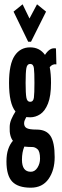

<svg xmlns="http://www.w3.org/2000/svg" viewBox="-20 -700 290 892"><path d="M120 -155Q110 -155 102 -156Q98 -148 95 -141.5Q92 -135 92 -127Q92 -111 104.5 -104.5Q117 -98 150 -98Q195 -98 214.5 -68.5Q234 -39 234 30Q234 91 205.5 131.5Q177 172 123 172Q64 172 37 144Q10 116 10 50Q10 17 18 -6.5Q26 -30 40 -46Q32 -56 28 -72Q24 -88 25 -110Q25 -128 33 -146.5Q41 -165 52 -182Q22 -218 22 -315Q22 -402 48 -441Q74 -480 120 -480Q164 -480 189 -445Q199 -461 211.5 -469.5Q224 -478 240 -475L242 -401Q224 -404 211 -388Q217 -357 217 -315Q217 -254 203 -219Q189 -184 167 -169.5Q145 -155 120 -155ZM120 -227Q135 -227 137.5 -246.5Q140 -266 140 -315Q140 -364 137.5 -383.5Q135 -403 120 -403Q106 -403 102.5 -383.5Q99 -364 99 -315Q99 -266 102.5 -246.5Q106 -227 120 -227ZM82 42Q82 98 123 98Q142 98 154 79Q166 60 166 37Q166 4 154.5 -6.5Q143 -17 130 -17Q121 -17 111.5 -17.5Q102 -18 93 -19Q82 7 82 42ZM85 -680 117 -614 152 -680 194 -646 124 -506H111L43 -646Z"/></svg>

Font: Inconsolata UltraCondensed ExtraBold
Style: Regular
Weight: 800
Width: 1
Monospace: yes
Designer: Raph Levien, Cyreal, Brenton Simpson
Foundry: Raph Levien, Cyreal, Google
Version: Version 3.001; ttfautohint (v1.8.2.53-6de2)